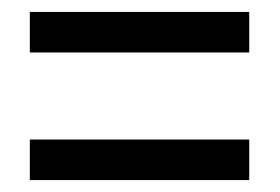

<svg xmlns="http://www.w3.org/2000/svg" viewBox="-20 -513 469 322"><path d="M30 -425V-493H398V-425ZM30 -211V-279H398V-211Z"/></svg>

Font: Noto Sans Tamil ExtraCondensed
Style: Regular
Weight: 400
Width: 2
Designer: Jelle Bosma - Monotype Design Team
Foundry: Monotype Imaging Inc.
Version: Version 2.004; ttfautohint (v1.8.4.7-5d5b)